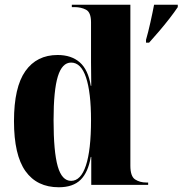

<svg xmlns="http://www.w3.org/2000/svg" viewBox="-20 -780 770 810"><path d="M596 -612Q605 -643 614.5 -685.5Q624 -728 630 -760H730V-750Q716 -729 695.5 -702.5Q675 -676 652 -649Q629 -622 609 -600H596ZM228 10Q136 10 87.5 -58Q39 -126 39 -269Q39 -412 87 -480Q135 -548 223 -548Q281 -548 316.5 -517Q352 -486 363 -418H365Q364 -472 364 -516.5Q364 -561 364 -590V-686Q364 -728 343 -739Q322 -750 294 -750H283V-760H530V-81Q530 -36 550 -23Q570 -10 597 -10H605V0H365V-118H363Q352 -53 320 -21.5Q288 10 228 10ZM280 -17Q321 -17 342.5 -82Q364 -147 364 -273Q364 -390 343 -453Q322 -516 280 -516Q242 -516 224 -457.5Q206 -399 206 -273Q206 -140 223.5 -78.5Q241 -17 280 -17Z"/></svg>

Font: Noto Serif Display SemiCondensed ExtraBold
Style: Regular
Weight: 800
Width: 4
Designer: Monotype Design Team
Foundry: Monotype Imaging Inc.
Version: Version 2.009